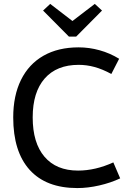

<svg xmlns="http://www.w3.org/2000/svg" viewBox="-20 -959 658 986"><path d="M201.2 -904.8 237.8 -939 352.1 -851.1 466.8 -939 503.9 -904.8 371.1 -771H334ZM591.8 -657.2 551.8 -579.1Q505.9 -604 465.3 -615Q424.8 -626 383.8 -626Q271 -626 209.5 -555.9Q147.9 -485.8 147.9 -356Q147.9 -225.1 208.5 -154.1Q269 -83 380.9 -83Q469.7 -83 562 -125L597.2 -43Q548.3 -20 489.7 -6.6Q431.2 6.8 377 6.8Q216.8 6.8 132.3 -86.7Q47.9 -180.2 47.9 -356Q47.9 -467.8 87.9 -548.8Q127.9 -629.9 203.4 -672.9Q278.8 -715.8 383.8 -715.8Q438 -715.8 491.5 -700.9Q544.9 -686 591.8 -657.2Z"/></svg>

Font: Sarala
Style: Regular
Weight: 400
Designer: Andres Torresi
Foundry: Huerta Tipografica
Version: Version 1.004;PS 001.003;hotconv 1.0.70;makeotf.lib2.5.58329